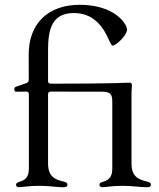

<svg xmlns="http://www.w3.org/2000/svg" viewBox="-20 -783 671 809"><path d="M411.9 5.7C427.9 5.7 450.3 0 496.8 0C538.7 0 571.7 6 598.4 6C608.3 6 615.8 3.6 615.8 -5C615.8 -11.7 611.9 -14.9 600.1 -17.8C562.9 -26.6 534.4 -38.4 534.1 -94.1V-373.2C533.7 -400.9 535.5 -411.2 535.9 -422.6C535.5 -431.8 532.3 -434.7 527.3 -434.7C505.7 -434.7 475.1 -430.4 193.9 -430.4C185.7 -430.8 182.9 -433.6 182.5 -441.8V-573.2C182.5 -659.1 198.9 -728 290.8 -728C420.5 -728 437.9 -590.9 454.5 -590.9C470.2 -591.3 515.3 -635.3 515.3 -658C515.3 -682.9 462 -762.8 316.4 -762.8C182.5 -762.8 99.8 -683.9 100.9 -550.4L101.2 -447.4C100.9 -439.3 98.4 -435.4 90.6 -432.5L49 -418.3C41.2 -415.5 39.1 -411.6 40.8 -403.4L41.2 -402C41.9 -398.1 44 -396.7 48.7 -396.7L90.2 -397C98.4 -396.7 101.2 -393.8 101.6 -385.7V-71.7C101.6 -34.8 84.5 -23.4 60 -16.3C51.8 -13.8 47.6 -10.7 47.6 -4.3C47.6 2.8 52.9 5.7 60.4 5.7C76.3 5.7 98.7 0 145.2 0C187.1 0 220.2 6 246.8 6C256.7 6 264.2 3.6 264.2 -5C264.2 -11.7 260.3 -14.9 248.6 -17.8C211.3 -26.6 182.9 -38.4 182.5 -94.1V-385.7C182.9 -393.8 185.7 -396.7 193.9 -397L408 -396.7C444.6 -396.7 453.1 -387.1 453.1 -354V-71.7C453.1 -34.8 436.1 -23.4 411.6 -16.3C403.4 -13.8 399.1 -10.7 399.1 -4.3C399.1 2.8 404.5 5.7 411.9 5.7Z"/></svg>

Font: Margiela Serif Text
Style: Regular
Weight: 400
Designer: Andreas Faust, Stefan Endress
Version: Version 1.002;FEAKit 1.0